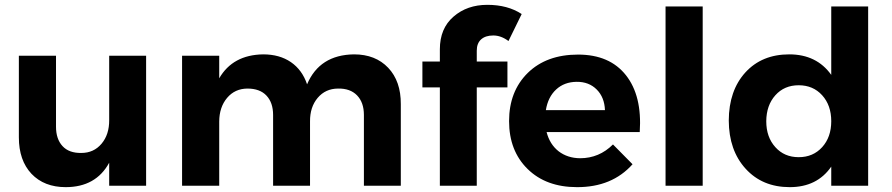

<svg xmlns="http://www.w3.org/2000/svg" viewBox="-20 -769 3694 795"><path d="M58.1 -200.2V-538.1H211.9V-244.1Q211.9 -193.4 238.8 -164.1Q265.6 -134.8 316.9 -135.7Q368.2 -135.7 400.4 -173.8Q432.6 -211.9 432.1 -272V-538.1H585V0H432.1V-95.2Q377 5.9 252 5.9Q163.1 5.9 110.4 -49.3Q58.1 -105 58.1 -200.2Z M733.9 0V-538.1H887.7V-444.8Q943.8 -542 1069.8 -543.9Q1137.7 -543.9 1184.6 -511.7Q1231.4 -479.5 1251.5 -419.9Q1303.2 -542 1445.8 -543.9Q1534.7 -543.9 1587.4 -488.3Q1640.1 -432.6 1639.6 -337.9V0H1486.8V-293Q1486.8 -344.7 1458.5 -374Q1430.2 -403.3 1379.4 -402.3Q1327.6 -401.9 1295.4 -363.8Q1263.2 -325.7 1263.7 -266.1V0H1110.8V-293Q1110.8 -343.8 1083.5 -373Q1056.2 -402.3 1004.4 -402.3Q952.6 -401.9 920.4 -363.8Q888.2 -325.7 887.7 -266.1V0Z M1729 -407.2V-514.2H1801.3V-564.9Q1801.3 -651.4 1857.9 -700.2Q1914.1 -749 1998 -749Q2082 -749 2140.1 -710.9L2085.4 -599.1Q2054.7 -622.1 2022.5 -622.1Q1990.2 -622.1 1972.2 -606Q1954.1 -589.8 1954.1 -559.1V-514.2H2081.1V-407.2H1954.1V0H1801.3V-407.2Z M2367.7 -430.2Q2316.4 -429.7 2282.7 -398.4Q2249 -367.2 2240.2 -313H2484.9Q2482.9 -366.2 2450.7 -398.4Q2418.5 -430.7 2367.7 -430.2ZM2165 -466.8Q2242.7 -543 2373.5 -543Q2504.4 -543 2571.8 -457.5Q2639.2 -372.1 2628.9 -222.2H2243.2Q2256.3 -171.4 2293 -142.6Q2330.1 -114.3 2381.8 -113.8Q2460.9 -113.8 2518.1 -170.9L2599.1 -88.9Q2514.2 6.3 2369.1 5.9Q2241.2 5.9 2164.6 -69.3Q2087.9 -144.5 2087.9 -267.6Q2087.9 -390.6 2165 -466.8Z M2735.8 0V-742.2H2889.6V0Z M3152.8 -267.1Q3152.8 -201.2 3190.4 -159.7Q3227.5 -118.2 3287.1 -118.2Q3346.7 -118.2 3384.3 -159.7Q3421.9 -201.2 3421.9 -267.1Q3421.9 -333 3384.3 -374.5Q3346.7 -416 3287.1 -416Q3227.5 -416 3190.4 -374.5Q3153.3 -333 3152.8 -267.1ZM2997.6 -270Q2998 -394 3066.4 -469.2Q3134.8 -543.9 3248 -543.9Q3361.3 -543.9 3421.9 -459V-742.2H3574.7V0H3421.9V-79.1Q3363.3 5.9 3250 5.9Q3136.7 5.9 3067.4 -70.3Q2998 -146.5 2997.6 -270Z"/></svg>

Font: TruenoSBd
Style: Demi
Weight: 600
Designer: Julieta Ulanovsky
Foundry: Julieta Ulanovsky
Version: Version 3.001b